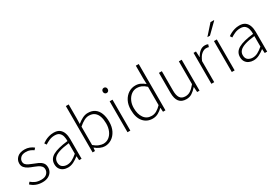

<svg xmlns="http://www.w3.org/2000/svg" viewBox="42 -1646 3694 2581"><g transform="rotate(-30 1888.5 -356.0)"><path d="M208 12Q152 12 107.5 -6Q63 -24 32 -55L56 -83Q86 -57 121.5 -41.5Q157 -26 211 -26Q267 -26 296 -54.5Q325 -83 325 -121Q325 -151 307.5 -170.5Q290 -190 263 -203.5Q236 -217 208 -227Q171 -240 137 -256.5Q103 -273 81 -298.5Q59 -324 59 -364Q59 -417 99 -454.5Q139 -492 214 -492Q254 -492 289.5 -478Q325 -464 351 -442L327 -415Q303 -432 276 -443Q249 -454 212 -454Q156 -454 129.5 -427Q103 -400 103 -367Q103 -340 118.5 -322.5Q134 -305 159 -293Q184 -281 213 -270Q251 -256 287.5 -239.5Q324 -223 347 -196.5Q370 -170 370 -124Q370 -87 351.5 -56.5Q333 -26 296.5 -7Q260 12 208 12Z M602 12Q564 12 532.5 -2.5Q501 -17 482 -46Q463 -75 463 -119Q463 -199 537.5 -241Q612 -283 772 -301Q773 -338 764.5 -373Q756 -408 731.5 -430.5Q707 -453 659 -453Q611 -453 571 -434.5Q531 -416 506 -399L486 -430Q503 -443 530 -457.5Q557 -472 591.5 -482Q626 -492 665 -492Q722 -492 755 -467Q788 -442 802.5 -400Q817 -358 817 -307V0H779L775 -62H772Q736 -33 692.5 -10.5Q649 12 602 12ZM610 -26Q651 -26 689.5 -46Q728 -66 772 -104V-267Q674 -256 616.5 -236.5Q559 -217 533.5 -188.5Q508 -160 508 -122Q508 -71 538.5 -48.5Q569 -26 610 -26Z M1176 12Q1142 12 1104 -4.5Q1066 -21 1032 -49H1030L1025 0H988V-719H1032V-511L1030 -417Q1067 -448 1109.5 -470Q1152 -492 1195 -492Q1260 -492 1302.5 -462Q1345 -432 1366.5 -377Q1388 -322 1388 -247Q1388 -166 1358.5 -108Q1329 -50 1281 -19Q1233 12 1176 12ZM1174 -27Q1223 -27 1260.5 -55Q1298 -83 1319.5 -132.5Q1341 -182 1341 -247Q1341 -306 1326 -352.5Q1311 -399 1277.5 -426Q1244 -453 1189 -453Q1153 -453 1114 -432.5Q1075 -412 1032 -374V-89Q1072 -55 1109.5 -41Q1147 -27 1174 -27Z M1530 0V-480H1574V0ZM1552 -596Q1536 -596 1525 -607.5Q1514 -619 1514 -637Q1514 -655 1525 -666Q1536 -677 1552 -677Q1569 -677 1579.5 -666Q1590 -655 1590 -637Q1590 -619 1579.5 -607.5Q1569 -596 1552 -596Z M1918 12Q1828 12 1773.5 -53Q1719 -118 1719 -239Q1719 -317 1748.5 -373.5Q1778 -430 1826.5 -461Q1875 -492 1932 -492Q1976 -492 2008.5 -476.5Q2041 -461 2077 -433L2074 -521V-719H2119V0H2081L2077 -62H2074Q2045 -33 2005.5 -10.5Q1966 12 1918 12ZM1924 -27Q1964 -27 2000.5 -47.5Q2037 -68 2074 -107V-391Q2037 -425 2003.5 -439Q1970 -453 1935 -453Q1887 -453 1849 -425Q1811 -397 1788 -348.5Q1765 -300 1765 -239Q1765 -144 1806.5 -85.5Q1848 -27 1924 -27Z M2441 12Q2367 12 2331 -33.5Q2295 -79 2295 -172V-480H2340V-178Q2340 -102 2366 -65Q2392 -28 2449 -28Q2492 -28 2527 -51.5Q2562 -75 2604 -126V-480H2648V0H2611L2606 -80H2604Q2568 -39 2529.5 -13.5Q2491 12 2441 12Z M2832 0V-480H2870L2874 -391H2877Q2900 -435 2934.5 -463.5Q2969 -492 3013 -492Q3026 -492 3037.5 -490Q3049 -488 3061 -482L3049 -444Q3039 -447 3030.5 -448.5Q3022 -450 3007 -450Q2975 -450 2939.5 -422.5Q2904 -395 2876 -327V0Z M3149 0V-480H3193V0ZM3099 -570 3236 -724H3288L3291 -719L3139 -570Z M3483 12Q3445 12 3413.5 -2.5Q3382 -17 3363 -46Q3344 -75 3344 -119Q3344 -199 3418.5 -241Q3493 -283 3653 -301Q3654 -338 3645.5 -373Q3637 -408 3612.5 -430.5Q3588 -453 3540 -453Q3492 -453 3452 -434.5Q3412 -416 3387 -399L3367 -430Q3384 -443 3411 -457.5Q3438 -472 3472.5 -482Q3507 -492 3546 -492Q3603 -492 3636 -467Q3669 -442 3683.5 -400Q3698 -358 3698 -307V0H3660L3656 -62H3653Q3617 -33 3573.5 -10.5Q3530 12 3483 12ZM3491 -26Q3532 -26 3570.5 -46Q3609 -66 3653 -104V-267Q3555 -256 3497.5 -236.5Q3440 -217 3414.5 -188.5Q3389 -160 3389 -122Q3389 -71 3419.5 -48.5Q3450 -26 3491 -26Z"/></g></svg>

Font: Mada Light
Style: Regular
Weight: 300
Designer: Khaled Hosny
Version: Version 1.5